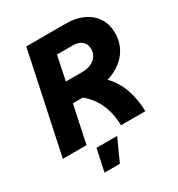

<svg xmlns="http://www.w3.org/2000/svg" viewBox="-207 -830 1072 1159"><g transform="rotate(-30 328.5 -250.0)"><path d="M152 -698H429Q497 -698 549 -673.5Q601 -649 629 -604.5Q657 -560 657 -501Q657 -421 609.5 -363Q562 -305 477 -278Q528 -225 553 -154Q578 -83 579 0H409Q408 -82 378.5 -148.5Q349 -215 293 -260H224L169 0H4ZM364 -395Q419 -395 451.5 -421Q484 -447 484 -490Q484 -523 461.5 -543Q439 -563 401 -563H288L253 -395ZM213 44H357L287 198H180Z"/></g></svg>

Font: Azeret Mono
Style: Bold Italic
Weight: 700
Italic angle: -12°
Designer: Martin Vácha
Foundry: Displaay
Version: Version 1.000; Glyphs 3.0.3, build 3074